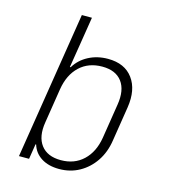

<svg xmlns="http://www.w3.org/2000/svg" viewBox="-110 -820 820 919"><g transform="rotate(15 300.0 -360.0)"><path d="M267 10Q214 10 178.5 -12.5Q143 -35 131 -75H128L116 0H66L182 -730H232L208 -580L191 -475H195Q219 -515 262 -537.5Q305 -560 358 -560Q441 -560 481.5 -505Q522 -450 508 -360L481 -189Q472 -129 442 -84.5Q412 -40 367 -15Q322 10 267 10ZM264 -33Q331 -33 375 -74.5Q419 -116 431 -189L458 -360Q470 -434 439 -475.5Q408 -517 341 -517Q273 -517 229 -475.5Q185 -434 173 -360L146 -189Q134 -116 165.5 -74.5Q197 -33 264 -33Z"/></g></svg>

Font: NKDuy Mono Thin
Style: Italic
Weight: 100
Italic angle: -9°
Monospace: yes
Designer: NKDuy
Foundry: NKDuy
Version: Version 2.251; ttfautohint (v1.8.4.7-5d5b)